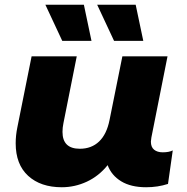

<svg xmlns="http://www.w3.org/2000/svg" viewBox="-20 -779 788 808"><path d="M707 -146 687 -5Q644 9 595 9Q531 9 490 -16Q449 -41 433 -84Q396 -38 345.5 -14.5Q295 9 240 9Q151 9 98.5 -39Q46 -87 46 -176Q46 -209 53 -243L113 -542H303L247 -261Q243 -242 243 -224Q243 -153 316 -153Q365 -153 397 -183.5Q429 -214 441 -274L495 -542H685L617 -200Q615 -188 615 -183Q615 -160 628.5 -149Q642 -138 665 -138Q691 -138 707 -146ZM171 -759H333L365 -607H242ZM389 -759H551L583 -607H460Z"/></svg>

Font: Montserrat Alternates ExtraBold
Style: Italic
Weight: 800
Italic angle: -11.3°
Designer: Julieta Ulanovsky
Foundry: Julieta Ulanovsky
Version: Version 7.200